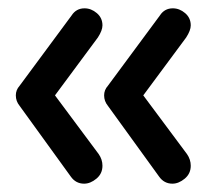

<svg xmlns="http://www.w3.org/2000/svg" viewBox="-20 -491 513 461"><path d="M429 -121Q438 -108 438 -93Q438 -74 423.5 -62Q409 -50 394 -50Q374 -50 362 -67L239 -237Q230 -248 230 -262Q230 -275 239 -285L364 -454Q375 -471 395 -471Q411 -471 424.5 -459.5Q438 -448 438 -430Q438 -418 427 -401L324 -262ZM217 -121Q226 -108 226 -93Q226 -74 211.5 -62Q197 -50 182 -50Q162 -50 150 -67L27 -237Q18 -248 18 -262Q18 -275 27 -285L152 -454Q163 -471 183 -471Q199 -471 212.5 -459.5Q226 -448 226 -430Q226 -418 215 -401L112 -262Z"/></svg>

Font: Quicksand Medium
Style: Regular
Weight: 500
Designer: Andrew Paglinawan
Foundry: Andrew Paglinawan
Version: Version 3.000